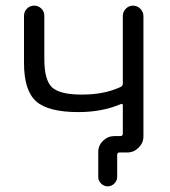

<svg xmlns="http://www.w3.org/2000/svg" viewBox="-20 -540 603 680"><path d="M258 -143Q150 -143 107.5 -181.5Q65 -220 65 -317V-484Q65 -499 75.5 -509.5Q86 -520 101 -520Q116 -520 126.5 -509.5Q137 -499 137 -484V-331Q137 -256 164.5 -230.5Q192 -205 270 -205Q350 -205 407 -232Q415 -235 415 -245V-483Q415 -498 425.5 -509Q436 -520 451 -520Q466 -520 477 -509Q488 -498 488 -483V-57Q488 -34 471 -17Q454 0 431 0H415H403Q395 0 395 9V87Q395 100 385 110Q375 120 361 120Q348 120 338 110Q328 100 328 87V-2Q328 -25 345 -41.5Q362 -58 385 -58H406Q415 -58 415 -67V-166Q415 -175 407 -171Q341 -143 258 -143Z"/></svg>

Font: Rounded Mplus 1c
Style: Regular
Weight: 400
Version: Version 1.059.20150529